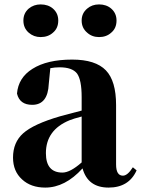

<svg xmlns="http://www.w3.org/2000/svg" viewBox="-20 -833 639 870"><path d="M375 -685Q350 -706 350 -740Q350 -773 375 -794Q397 -813 429 -813Q462 -813 484 -794Q508 -773 508 -740Q508 -705 484 -685Q462 -665 429 -665Q397 -665 375 -685ZM110 -685Q86 -706 86 -740Q86 -773 110 -794Q133 -813 164 -813Q198 -813 220 -794Q244 -773 244 -740Q244 -705 220 -685Q198 -665 164 -665Q133 -665 110 -685ZM350 -305Q312 -295 295 -288Q188 -244 188 -139Q188 -51 263 -51Q298 -51 350 -97ZM152 -510 136 -504ZM599 -61Q564 17 472 17Q378 17 354 -70Q275 17 185 17Q120 17 80 -20Q39 -57 39 -119Q39 -188 85 -229Q132 -271 252 -306Q280 -314 350 -332V-393Q350 -471 329 -500Q307 -528 250 -528Q228 -528 208 -524L201 -453Q197 -358 126 -358Q69 -358 57 -409Q63 -481 127 -521Q193 -563 307 -563Q413 -563 460 -514Q506 -466 506 -357V-88Q506 -37 537 -37Q558 -37 582 -75Z"/></svg>

Font: Source Han Serif CN Heavy
Style: Regular
Weight: 900
Designer: Ryoko NISHIZUKA  (kana & ideographs); Frank Grießhammer (Latin, Greek & Cyrillic); Wenlong ZHANG  (bopomofo); Sandoll Co
Foundry: Adobe Systems Incorporated
Version: Version 1.000;PS 1;hotconv 16.6.53;makeotf.lib2.5.65590